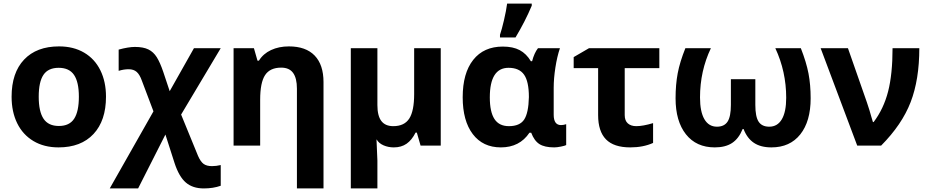

<svg xmlns="http://www.w3.org/2000/svg" viewBox="-20 -816 5211 1076"><path d="M45 -274Q45 -408 115 -482Q185 -556 311 -556Q392 -556 451.5 -521Q511 -486 542.5 -422Q574 -358 574 -274Q574 -140 504 -65Q434 10 308 10Q227 10 167.5 -25.5Q108 -61 76.5 -125Q45 -189 45 -274ZM422 -274Q422 -356 395 -396Q368 -436 309 -436Q250 -436 223.5 -396.5Q197 -357 197 -274Q197 -191 224 -150.5Q251 -110 310 -110Q369 -110 395.5 -150.5Q422 -191 422 -274Z M840 -192 775 -364Q763 -398 746 -413Q729 -428 701 -428Q674 -428 645 -419V-538Q700 -553 736 -553Q783 -553 811.5 -539Q840 -525 858.5 -495.5Q877 -466 895 -413L931 -305L1067 -546H1217L995 -174L1090 58Q1104 90 1121 102.5Q1138 115 1168 115Q1192 115 1217 109V225Q1175 240 1122 240Q1060 240 1021.5 207Q983 174 958 97L907 -62L754 240H595Z M1644 -319Q1644 -378 1622.5 -407.5Q1601 -437 1556 -437Q1493 -437 1465.5 -395Q1438 -353 1438 -257V0H1289V-546H1403L1423 -476H1431Q1455 -515 1499 -535.5Q1543 -556 1599 -556Q1694 -556 1743.5 -504.5Q1793 -453 1793 -356V240H1644Z M1946 -546H2095V-227Q2095 -167 2117 -138Q2139 -109 2184 -109Q2246 -109 2273.5 -151.5Q2301 -194 2301 -289V-546H2450V0H2337L2316 -73H2309Q2288 -31 2258.5 -10.5Q2229 10 2187 10Q2156 10 2129.5 -1.5Q2103 -13 2091 -34H2090Q2094 44 2095 84V240H1946Z M2782 -621Q2792 -650 2804.5 -703.5Q2817 -757 2822 -796H2960V-784Q2923 -696 2869 -606H2782ZM2573 -271Q2573 -406 2632 -480.5Q2691 -555 2798 -555Q2855 -555 2892.5 -535Q2930 -515 2955 -473H2962Q2974 -519 2995 -546H3118Q3102 -499 3092.5 -437.5Q3083 -376 3083 -325V-173Q3083 -115 3124 -115Q3138 -115 3153 -120V-3Q3146 1 3123.5 5.5Q3101 10 3086 10Q3032 10 3003 -8.5Q2974 -27 2957 -72H2947Q2892 10 2787 10Q2686 10 2629.5 -64.5Q2573 -139 2573 -271ZM2944 -272Q2944 -359 2917 -397.5Q2890 -436 2830 -436Q2725 -436 2725 -270Q2725 -189 2751 -149Q2777 -109 2832 -109Q2893 -109 2917.5 -146Q2942 -183 2944 -272Z M3332 -171V-434H3195V-496L3281 -546H3675V-434H3481V-171Q3481 -140 3498.5 -124.5Q3516 -109 3546 -109Q3583 -109 3640 -126V-15Q3585 10 3512 10Q3420 10 3376 -35Q3332 -80 3332 -171Z M3766 -265Q3766 -342 3778 -405.5Q3790 -469 3821 -546H3964Q3903 -418 3903 -270Q3903 -190 3927.5 -148Q3952 -106 3998 -106Q4039 -106 4057.5 -134.5Q4076 -163 4076 -228V-372H4213V-228Q4213 -162 4231.5 -134Q4250 -106 4291 -106Q4337 -106 4361.5 -147.5Q4386 -189 4386 -268Q4386 -415 4325 -546H4468Q4499 -467 4511 -404Q4523 -341 4523 -265Q4523 -136 4465 -63Q4407 10 4303 10Q4243 10 4205 -15.5Q4167 -41 4147 -93H4142Q4120 -39 4082.5 -14.5Q4045 10 3986 10Q3882 10 3824 -63.5Q3766 -137 3766 -265Z M4579 -546H4732L4838 -243Q4845 -224 4852.5 -198.5Q4860 -173 4863 -162L4872 -132H4876Q4932 -206 4957 -303Q4982 -400 4982 -546H5132Q5132 -370 5083.5 -244Q5035 -118 4918 0H4784Z"/></svg>

Font: OpenSansMMV
Style: Bold
Weight: 700
Foundry: Ascender Corporation
Version: Version 4.001